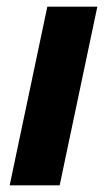

<svg xmlns="http://www.w3.org/2000/svg" viewBox="-20 -556 321 576"><path d="M9 0 122 -536H272L159 0Z"/></svg>

Font: Geist
Style: Bold Italic
Weight: 700
Italic angle: -12°
Designer: Basement.studio, Andrés Briganti, Mateo Zaragoza
Foundry: Basement.studio, Vercel, Andrés Briganti, Guido Ferreyra, Mateo Zaragoza
Version: Version 1.500; ttfautohint (v1.8.4.7-5d5b)